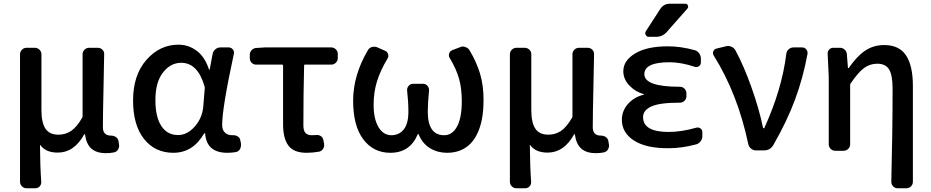

<svg xmlns="http://www.w3.org/2000/svg" viewBox="-20 -803 4972 1025"><path d="M122.1 202.1Q107.4 202.1 97.2 191.9Q86.9 181.6 86.9 167V-513.7Q86.9 -527.3 97.2 -537.6Q107.4 -547.9 122.1 -547.9H166Q180.7 -547.9 190.9 -537.6Q201.2 -527.3 201.2 -513.7V-215.8Q201.2 -148.4 222.7 -116.2Q244.1 -84 292 -84Q329.1 -84 358.9 -103.5Q388.7 -123 418.9 -174.8Q420.9 -178.7 420.9 -183.6V-513.7Q420.9 -527.3 431.2 -537.6Q441.4 -547.9 456.1 -547.9H502Q516.6 -547.9 526.9 -537.6Q537.1 -527.3 536.1 -513.7Q536.1 -486.3 532.7 -337.9Q529.3 -189.5 529.3 -124Q529.3 -79.1 572.3 -79.1Q586.9 -79.1 598.1 -71.8Q609.4 -64.5 612.3 -51.8L615.2 -33.2Q616.2 -29.3 616.2 -25.4Q616.2 -14.6 610.4 -4.9Q602.5 7.8 587.9 10.7Q569.3 14.6 544.9 14.6Q495.1 14.6 467.8 -9.8Q440.4 -34.2 433.6 -85.9Q432.6 -86.9 431.2 -86.9Q429.7 -86.9 429.7 -85.9Q376 11.7 288.1 11.7Q224.6 11.7 195.3 -28.3Q195.3 -29.3 194.3 -28.8Q193.4 -28.3 193.4 -27.3Q194.3 86.9 200.2 167Q201.2 181.6 191.9 191.9Q182.6 202.1 168 202.1Z M905.3 12.7Q807.6 12.7 749 -61Q690.4 -134.8 690.4 -266.6Q690.4 -402.3 761.7 -483.4Q833 -564.5 932.6 -564.5Q986.3 -564.5 1029.8 -532.2Q1073.2 -500 1095.7 -432.6Q1096.7 -430.7 1098.1 -430.7Q1099.6 -430.7 1099.6 -432.6L1115.2 -515.6Q1118.2 -530.3 1129.9 -540Q1141.6 -549.8 1156.2 -549.8H1201.2Q1213.9 -549.8 1222.7 -539.6Q1231.4 -529.3 1228.5 -515.6Q1166 -226.6 1166 -135.7Q1166 -109.4 1180.7 -95.2Q1195.3 -81.1 1219.7 -81.1Q1221.7 -81.1 1222.7 -81.1Q1237.3 -82 1249 -74.7Q1260.7 -67.4 1262.7 -54.7L1266.6 -36.1Q1266.6 -32.2 1266.6 -28.3Q1266.6 -17.6 1261.7 -7.8Q1253.9 5.9 1239.3 8.8Q1218.8 12.7 1193.4 12.7Q1083 12.7 1075.2 -89.8Q1074.2 -91.8 1072.3 -91.8Q1070.3 -91.8 1069.3 -89.8Q1009.8 12.7 905.3 12.7ZM930.7 -82Q979.5 -82 1020 -127.9Q1060.5 -173.8 1065.4 -236.3L1073.2 -333Q1073.2 -336.9 1072.3 -340.8Q1036.1 -467.8 947.3 -467.8Q890.6 -467.8 850.1 -416Q809.6 -364.3 809.6 -268.6Q809.6 -178.7 841.3 -130.4Q873 -82 930.7 -82Z M1616.2 12.7Q1548.8 12.7 1520 -25.4Q1491.2 -63.5 1491.2 -139.6V-453.1Q1491.2 -458 1486.3 -458H1347.7Q1333 -458 1323.2 -468.3Q1313.5 -478.5 1313.5 -492.2V-509.8Q1313.5 -524.4 1323.2 -535.2Q1333 -545.9 1347.7 -546.9L1393.6 -549.8H1748Q1762.7 -549.8 1772.9 -539.6Q1783.2 -529.3 1783.2 -515.6V-492.2Q1783.2 -478.5 1772.9 -468.3Q1762.7 -458 1748 -458H1607.4Q1603.5 -458 1603.5 -454.1Q1599.6 -301.8 1599.6 -133.8Q1599.6 -105.5 1610.8 -93.3Q1622.1 -81.1 1644.5 -81.1Q1655.3 -81.1 1666 -82Q1680.7 -84 1692.4 -76.7Q1704.1 -69.3 1706.1 -55.7L1710 -36.1Q1712.9 -21.5 1705.1 -8.8Q1697.3 3.9 1682.6 6.8Q1649.4 12.7 1616.2 12.7Z M2063.5 12.7Q1973.6 12.7 1919.4 -59.1Q1865.2 -130.9 1865.2 -265.6Q1865.2 -400.4 1943.4 -534.2Q1951.2 -547.9 1964.8 -551.8Q1971.7 -553.7 1977.5 -553.7Q1985.4 -553.7 1993.2 -550.8L2035.2 -532.2Q2047.9 -527.3 2051.8 -514.2Q2055.7 -501 2048.8 -490.2Q2011.7 -428.7 1993.2 -370.6Q1974.6 -312.5 1974.6 -244.1Q1974.6 -168 2000.5 -124.5Q2026.4 -81.1 2069.3 -81.1Q2110.4 -81.1 2135.3 -111.8Q2160.2 -142.6 2160.2 -207Q2160.2 -260.7 2153.3 -320.3Q2152.3 -334 2161.6 -344.7Q2170.9 -355.5 2184.6 -355.5H2239.3Q2252.9 -355.5 2262.2 -344.7Q2271.5 -334 2270.5 -320.3Q2263.7 -251 2263.7 -207Q2263.7 -81.1 2351.6 -81.1Q2394.5 -81.1 2419.9 -127.4Q2445.3 -173.8 2445.3 -261.7Q2445.3 -331.1 2430.7 -382.8Q2416 -434.6 2380.9 -493.2Q2374 -503.9 2377.9 -517.1Q2381.8 -530.3 2394.5 -535.2L2435.5 -550.8Q2443.4 -554.7 2451.2 -554.7Q2457 -554.7 2463.9 -551.8Q2478.5 -547.9 2486.3 -535.2Q2523.4 -473.6 2542.5 -410.6Q2561.5 -347.7 2561.5 -268.6Q2561.5 -176.8 2538.1 -113.3Q2514.6 -49.8 2471.2 -18.6Q2427.7 12.7 2366.2 12.7Q2316.4 12.7 2275.9 -11.7Q2235.4 -36.1 2214.8 -85.9Q2214.8 -87.9 2212.9 -87.9Q2210.9 -87.9 2210 -85.9Q2168.9 12.7 2063.5 12.7Z M2737.3 202.1Q2722.7 202.1 2712.4 191.9Q2702.1 181.6 2702.1 167V-513.7Q2702.1 -527.3 2712.4 -537.6Q2722.7 -547.9 2737.3 -547.9H2781.2Q2795.9 -547.9 2806.2 -537.6Q2816.4 -527.3 2816.4 -513.7V-215.8Q2816.4 -148.4 2837.9 -116.2Q2859.4 -84 2907.2 -84Q2944.3 -84 2974.1 -103.5Q3003.9 -123 3034.2 -174.8Q3036.1 -178.7 3036.1 -183.6V-513.7Q3036.1 -527.3 3046.4 -537.6Q3056.6 -547.9 3071.3 -547.9H3117.2Q3131.8 -547.9 3142.1 -537.6Q3152.3 -527.3 3151.4 -513.7Q3151.4 -486.3 3147.9 -337.9Q3144.5 -189.5 3144.5 -124Q3144.5 -79.1 3187.5 -79.1Q3202.1 -79.1 3213.4 -71.8Q3224.6 -64.5 3227.5 -51.8L3230.5 -33.2Q3231.4 -29.3 3231.4 -25.4Q3231.4 -14.6 3225.6 -4.9Q3217.8 7.8 3203.1 10.7Q3184.6 14.6 3160.2 14.6Q3110.4 14.6 3083 -9.8Q3055.7 -34.2 3048.8 -85.9Q3047.9 -86.9 3046.4 -86.9Q3044.9 -86.9 3044.9 -85.9Q2991.2 11.7 2903.3 11.7Q2839.8 11.7 2810.5 -28.3Q2810.5 -29.3 2809.6 -28.8Q2808.6 -28.3 2808.6 -27.3Q2809.6 86.9 2815.4 167Q2816.4 181.6 2807.1 191.9Q2797.9 202.1 2783.2 202.1Z M3503.9 -753.9Q3522.5 -783.2 3556.6 -783.2H3638.7Q3648.4 -783.2 3652.3 -773.9Q3656.2 -764.6 3649.4 -756.8L3540 -632.8Q3516.6 -606.4 3482.4 -606.4H3443.4Q3432.6 -606.4 3427.2 -616.2Q3421.9 -626 3427.7 -635.7ZM3549.8 -98.6Q3617.2 -98.6 3696.3 -121.1Q3709 -125 3719.2 -117.7Q3729.5 -110.4 3729.5 -97.7V-76.2Q3729.5 -61.5 3720.2 -48.8Q3710.9 -36.1 3696.3 -32.2Q3620.1 -11.7 3549.8 -11.7Q3547.9 -11.7 3544.9 -11.7Q3427.7 -11.7 3363.8 -53.2Q3299.8 -94.7 3299.8 -164.1Q3299.8 -213.9 3336.9 -252.9Q3369.1 -286.1 3418 -297.9Q3418 -297.9 3418.5 -298.8Q3418.9 -299.8 3418 -299.8Q3371.1 -313.5 3341.8 -344.7Q3307.6 -378.9 3307.6 -422.9Q3307.6 -479.5 3370.6 -517.6Q3433.6 -555.7 3544.9 -555.7Q3615.2 -555.7 3688.5 -535.2Q3703.1 -531.2 3712.4 -518.6Q3721.7 -505.9 3721.7 -490.2V-468.8Q3721.7 -457 3711.4 -449.7Q3701.2 -442.4 3689.5 -446.3Q3615.2 -470.7 3554.7 -470.7Q3419.9 -470.7 3419.9 -407.2Q3419.9 -339.8 3608.4 -339.8Q3609.4 -339.8 3610.4 -339.8Q3624 -339.8 3634.3 -329.6Q3644.5 -319.3 3644.5 -304.7V-289.1Q3644.5 -275.4 3634.3 -265.1Q3624 -254.9 3609.4 -254.9Q3500 -254.9 3457 -234.4Q3413.1 -214.8 3413.1 -177.7Q3413.1 -98.6 3549.8 -98.6Z M4109.4 -30.3Q4092.8 0 4057.6 0H4016.6Q4001 0 3989.3 -9.8Q3977.5 -19.5 3974.6 -34.2Q3918 -302.7 3790 -506.8Q3786.1 -513.7 3786.1 -519.5Q3786.1 -524.4 3788.1 -529.3Q3793 -541 3805.7 -543.9L3854.5 -555.7Q3860.4 -557.6 3866.2 -557.6Q3875 -557.6 3884.8 -553.7Q3898.4 -547.9 3906.2 -534.2Q3951.2 -451.2 3992.2 -335.4Q4033.2 -219.7 4053.7 -120.1Q4054.7 -118.2 4057.1 -118.2Q4059.6 -118.2 4060.5 -120.1Q4154.3 -325.2 4177.7 -515.6Q4179.7 -530.3 4190.4 -540Q4201.2 -549.8 4215.8 -549.8H4261.7Q4275.4 -549.8 4284.2 -540Q4291 -531.2 4291 -521.5Q4291 -518.6 4291 -515.6Q4267.6 -388.7 4225.1 -273.4Q4182.6 -158.2 4109.4 -30.3Z M4853.5 167Q4853.5 181.6 4843.3 191.9Q4833 202.1 4818.4 202.1H4772.5Q4757.8 202.1 4748 191.9Q4738.3 181.6 4738.3 167Q4745.1 -101.6 4745.1 -330.1Q4745.1 -401.4 4726.6 -432.1Q4708 -462.9 4663.1 -462.9Q4624 -462.9 4592.3 -439.5Q4560.5 -416 4520.5 -356.4Q4518.6 -353.5 4518.6 -348.6V-33.2Q4518.6 -18.6 4508.3 -8.3Q4498 2 4483.4 2H4439.5Q4424.8 2 4414.6 -8.3Q4404.3 -18.6 4404.3 -33.2V-392.6L4398.4 -517.6Q4398.4 -529.3 4406.2 -538.1Q4415 -547.9 4428.7 -547.9H4463.9Q4478.5 -547.9 4489.3 -538.1Q4500 -528.3 4501 -513.7L4506.8 -440.4Q4507.8 -439.5 4509.3 -439.5Q4510.7 -439.5 4511.7 -440.4Q4553.7 -502 4598.1 -532.2Q4642.6 -562.5 4700.2 -562.5Q4780.3 -562.5 4816.9 -507.3Q4853.5 -452.1 4853.5 -343.8Z"/></svg>

Font: Gen Jyuu GothicL Medium
Style: Regular
Weight: 500
Designer: [Source Han Sans]
Ryoko NISHIZUKA  (kana & ideographs); Paul D. Hunt (Latin, Greek & Cyrillic); Wenlong ZHANG  (bopomofo
Version: Version 1.002.20150607